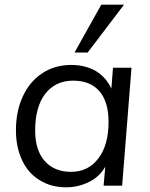

<svg xmlns="http://www.w3.org/2000/svg" viewBox="-20 -792 640 819"><path d="M541 -503 501 0H422L429 -81Q405 -38 360 -16Q314 7 262 7Q198 7 150 -23Q101 -52 75 -107Q48 -163 48 -236Q48 -319 78 -382Q107 -445 161 -480Q214 -515 284 -515Q343 -515 389 -489Q433 -462 455 -414L462 -503ZM283 -59Q357 -59 400 -117Q443 -173 443 -272Q443 -358 404 -403Q365 -448 292 -448Q217 -448 173 -392Q130 -336 130 -235Q130 -152 170 -106Q211 -59 283 -59ZM354 -568H298L412 -772H509Z"/></svg>

Font: PRinguin Sans
Style: Italic
Weight: 400
Designer: Vernon Adams
Foundry: Vernon Adams
Version: ""